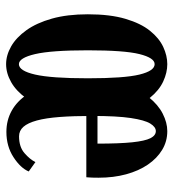

<svg xmlns="http://www.w3.org/2000/svg" viewBox="12 -582 582 645"><g transform="rotate(90 302.5 -259.0)"><path d="M195 11Q165 11 135.2 -6Q105.5 -23 81 -57.2Q56.5 -91.5 42 -143Q27.5 -194.5 27.5 -263.5Q27.5 -338.5 42.8 -390Q58 -441.5 82.8 -472.2Q107.5 -503 137 -516.8Q166.5 -530.5 195 -530.5Q223.5 -530.5 253.2 -516.8Q283 -503 308 -472.2Q333 -441.5 348.5 -390Q364 -338.5 364 -263.5Q364 -194.5 349.2 -143Q334.5 -91.5 310 -57.2Q285.5 -23 255.5 -6Q225.5 11 195 11ZM195 -32Q217.5 -32 230 -86.5Q242.5 -141 242.5 -263.5Q242.5 -386 230 -437Q217.5 -488 195 -488Q174 -488 161.2 -437Q148.5 -386 148.5 -263.5Q148.5 -141 161.2 -86.5Q174 -32 195 -32ZM422.5 10Q383.5 10 351.5 -7.8Q319.5 -25.5 296.5 -60.2Q273.5 -95 261 -146Q248.5 -197 248.5 -263.5Q248.5 -334.5 264.2 -385.2Q280 -436 305.8 -468Q331.5 -500 361.5 -515.2Q391.5 -530.5 420 -530.5Q454.5 -530.5 483 -513.2Q511.5 -496 532.5 -465.2Q553.5 -434.5 565 -392.2Q576.5 -350 576.5 -299.5Q576.5 -289 576.2 -279Q576 -269 575 -258.5H362V-296H462Q462 -370 457.5 -412.8Q453 -455.5 443.8 -473.8Q434.5 -492 420 -492Q406 -492 394.5 -473.2Q383 -454.5 376 -408Q369 -361.5 369 -278Q369 -215.5 372.5 -169.2Q376 -123 384.2 -92.5Q392.5 -62 405.5 -47.2Q418.5 -32.5 437.5 -32.5Q473 -32.5 494 -50.8Q515 -69 524 -87.5L555.5 -65Q544 -37.5 507.5 -13.8Q471 10 422.5 10Z"/></g></svg>

Font: Imbue Thin 10pt
Style: Bold
Weight: 700
Version: Version 1.102